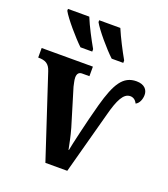

<svg xmlns="http://www.w3.org/2000/svg" viewBox="-140 -865 846 965"><g transform="rotate(20 283.5 -383.0)"><path d="M349 -606H411V-619C387 -661 356 -721 337 -766H224V-756C243 -721 310 -642 349 -606ZM182 -606H245V-619C221 -661 189 -721 171 -766H57V-756C76 -721 144 -642 182 -606ZM71 -437 215 0H332L422 -333C444 -417 466 -461 502 -461C518 -461 531 -452 539 -435C557 -443 567 -468 567 -491C567 -519 548 -542 506 -542C434 -542 401 -486 367 -364C339 -262 308 -125 304 -101H302C295 -135 289 -168 277 -210L217 -408C215 -420 209 -439 209 -454C209 -476 219 -485 235 -485H274V-536H0V-485C38 -485 59 -475 71 -437Z"/></g></svg>

Font: Noto Serif Condensed
Style: Bold
Weight: 700
Width: 3
Designer: Monotype Design Team
Foundry: Monotype Imaging Inc.
Version: Version 2.015